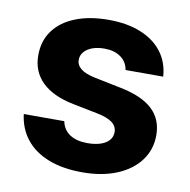

<svg xmlns="http://www.w3.org/2000/svg" viewBox="-67 -603 672 679"><g transform="rotate(10 269.5 -263.5)"><path d="M272.6 -434.3Q249.2 -434.3 230.4 -427.7Q211.7 -421 200.9 -408.5Q190.1 -396 190.1 -380.2Q189.6 -361.6 205.9 -348Q222.3 -334.4 258.3 -327L354 -307.5Q431.3 -292 469 -256.6Q506.6 -221.2 506.6 -163.9Q506.6 -112.5 477.2 -73Q447.8 -33.6 394.9 -11.7Q341.9 10.2 271.5 10.2Q200.9 10.2 149.4 -9.9Q97.8 -30.1 68.1 -67.6Q38.3 -105.2 32 -156.9H177.4Q183.6 -126.6 207.7 -110.6Q231.9 -94.6 271.8 -94.6Q297.8 -94.6 317.6 -101Q337.5 -107.5 348.5 -119.9Q359.4 -132.4 359.4 -149.1Q359.4 -170.2 342 -183.5Q324.6 -196.7 287.5 -204.2L199.6 -221.7Q123.7 -236.6 84.8 -274.9Q45.9 -313.2 46.4 -371.5Q46.4 -422.5 73.8 -459.8Q101.2 -497.1 151.7 -517.1Q202.2 -537.1 270.4 -537.1Q336.8 -537.1 386.1 -517.1Q435.4 -497.1 463.4 -460Q491.4 -422.8 494.6 -372.7H359.5Q354.6 -401.8 331.6 -418Q308.6 -434.3 272.6 -434.3Z"/></g></svg>

Font: Pretendard JP Variable
Style: Regular
Weight: 400
Designer: Base glyphs from Inter by Rasmus Andersson; Hangul glyphs from Noto Sans CJK(Source Han Sans) by Jang Soo-young and Kang
Foundry: Kil Hyung-jin
Version: Version 1.307;Glyphs 3.2 (3192)